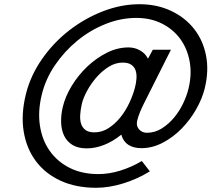

<svg xmlns="http://www.w3.org/2000/svg" viewBox="-20 -865 1020 911"><path d="M951 -444Q939 -396 910.5 -346Q882 -296 842 -255Q802 -214 752.5 -188Q703 -162 651 -162Q614 -162 589.5 -177.5Q565 -193 556 -225H554Q516 -194 474 -177.5Q432 -161 392 -161Q350 -161 323.5 -177.5Q297 -194 284 -221.5Q271 -249 270 -284.5Q269 -320 278 -358Q290 -408 320.5 -458Q351 -508 393.5 -548.5Q436 -589 486.5 -614.5Q537 -640 590 -640Q620 -640 645 -625.5Q670 -611 681 -588H683L705 -629H791L662 -372Q652 -352 644 -332.5Q636 -313 631 -293Q625 -268 639.5 -251.5Q654 -235 677 -235Q715 -235 747.5 -255.5Q780 -276 805.5 -306.5Q831 -337 848.5 -373.5Q866 -410 874 -443Q891 -511 880 -572.5Q869 -634 835.5 -680Q802 -726 748.5 -753Q695 -780 627 -780Q553 -780 480.5 -751Q408 -722 347 -672Q286 -622 241 -556Q196 -490 178 -415Q159 -337 169.5 -268.5Q180 -200 216 -149Q252 -98 310.5 -68.5Q369 -39 447 -39Q498 -39 551 -55.5Q604 -72 653 -101L691 -52Q633 -16 565.5 5Q498 26 436 26Q341 26 268.5 -7Q196 -40 151 -99.5Q106 -159 92.5 -240.5Q79 -322 103 -419Q125 -507 179.5 -585Q234 -663 308 -720.5Q382 -778 468.5 -811.5Q555 -845 642 -845Q724 -845 790.5 -814Q857 -783 900 -729Q943 -675 957.5 -602Q972 -529 951 -444ZM620 -448Q626 -470 627.5 -492Q629 -514 623.5 -530.5Q618 -547 603.5 -557.5Q589 -568 562 -568Q528 -568 496.5 -548.5Q465 -529 439 -499.5Q413 -470 394 -435.5Q375 -401 368 -371Q362 -344 360.5 -319.5Q359 -295 365 -277Q371 -259 386 -248Q401 -237 428 -237Q464 -237 495 -257Q526 -277 551 -308Q576 -339 593.5 -376.5Q611 -414 620 -448Z"/></svg>

Font: TypoPRO Sinkin Sans
Style: 400 Italic
Weight: 400
Italic angle: -112°
Designer: Keith Bates
Foundry: K-Type
Version: Sinkin Sans (version 1.0)  by Keith Bates   •   © 2014   www